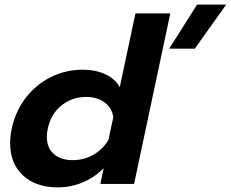

<svg xmlns="http://www.w3.org/2000/svg" viewBox="-20 -789 1000 832"><path d="M834 -769H960L824 -578H713ZM24 -168Q24 -200 31 -232Q47 -307 91.5 -365Q136 -423 200.5 -455Q265 -487 339 -487Q394 -487 437 -467Q480 -447 499 -411L567 -731H718L561 8H415L429 -60Q391 -21 339 1Q287 23 231 23Q136 23 80 -28.5Q24 -80 24 -168ZM450 -183 471 -281Q465 -322 433 -345.5Q401 -369 353 -369Q293 -369 246.5 -332Q200 -295 187 -231Q183 -214 183 -196Q183 -148 213.5 -121.5Q244 -95 295 -95Q343 -95 384 -118Q425 -141 450 -183Z"/></svg>

Font: Prompt Semibold
Style: Italic
Weight: 600
Italic angle: -12°
Designer: Katatrad Team
Foundry: CadsonDemak
Version: Version 1.000